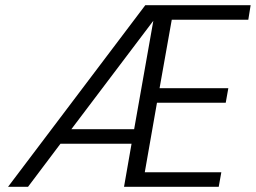

<svg xmlns="http://www.w3.org/2000/svg" viewBox="-20 -720 986 740"><path d="M642 -644 595 -380H860L850 -324H585L538 -56H833L823 0H458L487 -166H213L88 0H11L540 -700H946L937 -644ZM497 -222 571 -640 255 -222Z"/></svg>

Font: Fz Poppins Light
Style: Italic
Weight: 300
Italic angle: -10°
Designer: Ninad Kale (Devanagari), Jonny Pinhorn (Latin)
Foundry: Indian Type Foundry
Version: Vit hóa bi Vntype.Com & FontZin.Com